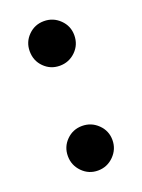

<svg xmlns="http://www.w3.org/2000/svg" viewBox="-102 -528 434 587"><g transform="rotate(-20 115.0 -235.0)"><path d="M115 -333Q85 -333 64 -354Q43 -375 43 -406Q43 -436 64 -457Q85 -478 115 -478Q145 -478 166.5 -457Q188 -436 188 -406Q188 -375 166.5 -354Q145 -333 115 -333ZM115 8Q85 8 64 -13.5Q43 -35 43 -65Q43 -95 64 -116Q85 -137 115 -137Q145 -137 166.5 -116Q188 -95 188 -65Q188 -35 166.5 -13.5Q145 8 115 8Z"/></g></svg>

Font: Epunda Sans SemiBold
Style: Regular
Weight: 600
Designer: Simon Atzbach
Foundry: typofactur
Version: Version 2.204; ttfautohint (v1.8.4.7-5d5b)